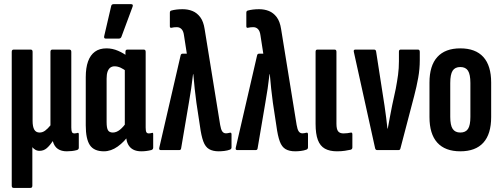

<svg xmlns="http://www.w3.org/2000/svg" viewBox="-20 -734 2453 939"><path d="M46.8 185Q37.4 185 37.4 174.1V-480.5Q37.4 -491.5 46.8 -491.5H130.1Q139.4 -491.5 139.4 -480.5V-142.9Q139.4 -114.5 147.6 -100.1Q155.8 -85.8 173.7 -85.8Q187.9 -85.8 200.7 -95.1Q213.5 -104.5 226.7 -120.9V-480.5Q226.7 -491.5 236.4 -491.5H318.7Q328.7 -491.5 328.7 -480.5V-110.5Q328.7 -94.6 331.9 -88Q335.1 -81.5 344.2 -81.5Q348.4 -81.5 352.1 -82.3Q355.8 -83.1 359.4 -84.1Q365.4 -85.5 365.4 -77.5V-11.3Q365.4 -3.2 356.5 -0.2Q344.8 3.2 331.7 4.6Q318.6 6 306.7 6Q280.5 6 263.2 -5.5Q245.8 -17.1 238.5 -42.8L238.1 -44.2Q223.8 -22.3 208.7 -9.3Q193.6 3.7 173.5 3.7Q161.4 3.7 152.2 -2Q143 -7.7 138.2 -14.3V174.1Q138.2 185 128.9 185Z M488.1 6Q439.9 6 419.6 -24.2Q399.4 -54.3 399.4 -120.7V-356.6Q399.4 -402.3 410.6 -433.6Q421.8 -464.8 444.2 -481.1Q466.5 -497.5 500.9 -497.5Q530.1 -497.5 557.4 -485.6Q584.8 -473.8 604.3 -457.9L600.6 -383.6Q585.5 -395.6 570.4 -402.7Q555.2 -409.7 540.3 -409.7Q528.4 -409.7 519.6 -403.4Q510.9 -397 506.1 -383.8Q501.4 -370.6 501.4 -349.2V-137.4Q501.4 -107.8 508.2 -96.8Q515.1 -85.8 532 -85.8Q549.4 -85.8 566.6 -99.6Q583.7 -113.4 599.1 -136.5L613.3 -77.7Q588.5 -40.8 555.7 -17.4Q523 6 488.1 6ZM671.1 6Q595.6 6 595.6 -82.2V-99.3L590.4 -106.3V-417.9L593.5 -442.9V-480.5Q593.5 -491.5 602.8 -491.5H683.1Q692.4 -491.5 692.4 -480.5V-110.5Q692.4 -94.2 695.7 -87.8Q698.9 -81.5 707.9 -81.5Q712.2 -81.5 716.2 -82.3Q720.2 -83.1 723.4 -84.1Q729.2 -86.3 729.2 -77.9V-11.9Q729.2 -3.2 720.3 -0.2Q695.5 6 671.1 6ZM497.4 -545.2Q487.3 -545.2 489.4 -556.6L523.7 -704.1Q525.4 -713.7 535.8 -713.7H621.1Q633.2 -713.7 628.2 -700.6L573.6 -553.4Q570.3 -545.2 560.5 -545.2Z M1049.5 6Q1021.2 6 1002.8 -4.6Q984.3 -15.2 974.3 -42.4Q964.2 -69.7 957.8 -118.1L940.6 -231.3Q935.6 -267.6 932.2 -300.3Q928.9 -333.1 925.5 -371.2H924.1Q919.4 -333.1 915 -301Q910.5 -269 903.9 -232.7L865.9 -8.9Q864.9 0 856.6 0H766.2Q756.2 0 759.2 -12.3L863.3 -462.9Q865.1 -471.5 873 -471.5H893.7L879.8 -561.2Q877.2 -581.7 868 -591.4Q858.8 -601.1 844.8 -601.1Q837.4 -601.1 831 -600.4Q824.6 -599.7 818.2 -598.1Q810.7 -597.1 810.7 -605.3V-671.5Q810.7 -680.4 817.2 -682.2Q841.3 -689 873.2 -689Q899.5 -689 921.4 -680.1Q943.3 -671.2 959.3 -650.1Q975.2 -628.9 980.8 -591.8L1056.7 -123.2Q1060.3 -101.1 1066.9 -91.5Q1073.5 -81.9 1085.3 -81.9Q1092.3 -81.9 1104.3 -84.9Q1112.3 -86.9 1112.3 -76.5V-13.5Q1112.3 -5.3 1104.9 -2.3Q1092.3 2.4 1077.4 4.2Q1062.5 6 1049.5 6Z M1423.5 6Q1395.2 6 1376.8 -4.6Q1358.3 -15.2 1348.3 -42.4Q1338.2 -69.7 1331.8 -118.1L1314.6 -231.3Q1309.6 -267.6 1306.2 -300.3Q1302.9 -333.1 1299.5 -371.2H1298.1Q1293.4 -333.1 1289 -301Q1284.5 -269 1277.9 -232.7L1239.9 -8.9Q1238.9 0 1230.6 0H1140.2Q1130.2 0 1133.2 -12.3L1237.3 -462.9Q1239.1 -471.5 1247 -471.5H1267.7L1253.8 -561.2Q1251.2 -581.7 1242 -591.4Q1232.8 -601.1 1218.8 -601.1Q1211.4 -601.1 1205 -600.4Q1198.6 -599.7 1192.2 -598.1Q1184.7 -597.1 1184.7 -605.3V-671.5Q1184.7 -680.4 1191.2 -682.2Q1215.3 -689 1247.2 -689Q1273.5 -689 1295.4 -680.1Q1317.3 -671.2 1333.3 -650.1Q1349.2 -628.9 1354.8 -591.8L1430.7 -123.2Q1434.3 -101.1 1440.9 -91.5Q1447.5 -81.9 1459.3 -81.9Q1466.3 -81.9 1478.3 -84.9Q1486.3 -86.9 1486.3 -76.5V-13.5Q1486.3 -5.3 1478.9 -2.3Q1466.3 2.4 1451.4 4.2Q1436.5 6 1423.5 6Z M1627.8 6Q1592.1 6 1568.8 -7.1Q1545.5 -20.2 1534.5 -49.6Q1523.4 -79 1523.4 -128.3V-480.9Q1523.4 -491.5 1532.2 -491.5H1616.1Q1625.4 -491.5 1625.4 -480.9V-129.3Q1625.4 -101.8 1633.8 -91.6Q1642.1 -81.5 1659.8 -81.5Q1669.4 -81.5 1678.8 -82.7Q1688.1 -83.9 1695.8 -85.5Q1703.3 -87.1 1703.3 -76.9V-13.1Q1703.3 -4.7 1695.6 -1.9Q1683.3 0.8 1666.6 3.4Q1649.9 6 1627.8 6Z M1824.4 0Q1817.1 0 1814.7 -8.3L1710.7 -479.1Q1707.3 -491.5 1717.7 -491.5H1809.1Q1818.1 -491.5 1819.4 -482.3L1860.6 -217Q1864.4 -188.9 1868.3 -161Q1872.1 -133 1874.9 -104.9H1876.3Q1881.4 -133.6 1886.9 -161.8Q1892.4 -189.9 1897.9 -218.6L1915.5 -299.8Q1922.3 -336 1926.7 -367.9Q1931 -399.8 1931 -434.5V-481.1Q1931 -491.5 1939.6 -491.5H2024.1Q2033 -491.5 2033 -480.1V-439Q2033 -396.4 2025.3 -353.5Q2017.6 -310.6 2005.6 -264.8L1938.3 -7.9Q1936.6 0 1929 0Z M2231.2 6Q2157.2 6 2118.8 -36.2Q2080.4 -78.5 2080.4 -161.6V-330Q2080.4 -413 2118.8 -455.2Q2157.2 -497.5 2231.2 -497.5Q2305.6 -497.5 2343.9 -455.2Q2382.1 -413 2382.1 -330V-161.6Q2382.1 -78.5 2343.9 -36.2Q2305.6 6 2231.2 6ZM2231.2 -85.8Q2257.3 -85.8 2268.9 -103.6Q2280.5 -121.3 2280.5 -162.6V-328Q2280.5 -369.9 2268.9 -388.1Q2257.3 -406.2 2231.2 -406.2Q2205.2 -406.2 2193.6 -388.1Q2182 -369.9 2182 -328V-162.6Q2182 -121.3 2193.9 -103.6Q2205.8 -85.8 2231.2 -85.8Z"/></svg>

Font: Sofia Sans Extra Condensed
Style: Regular
Weight: 400
Designer: Botio Nikoltchev, Ani Petrova
Foundry: lettersoup
Version: Version 4.101